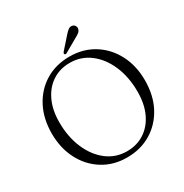

<svg xmlns="http://www.w3.org/2000/svg" viewBox="-198 -1028 1152 1200"><g transform="rotate(-30 378.0 -428.0)"><path d="M377.5 -712.5Q476 -712.5 551.8 -665.2Q627.5 -618 670.2 -535.8Q713 -453.5 713 -348.5Q713 -240.5 670 -159Q627 -77.5 551 -31.5Q475 14.5 376 14.5Q278.5 14.5 203 -32.8Q127.5 -80 84.8 -162.5Q42 -245 42 -351Q42 -457.5 84.8 -539Q127.5 -620.5 203 -666.5Q278.5 -712.5 377.5 -712.5ZM637.5 -310Q637.5 -415.5 601.8 -498.8Q566 -582 503.2 -629.8Q440.5 -677.5 359.5 -677.5Q288 -677.5 233.8 -642Q179.5 -606.5 148.8 -541.5Q118 -476.5 118 -388Q118 -282 153.8 -198.8Q189.5 -115.5 252 -67.5Q314.5 -19.5 395.5 -19.5Q466.5 -19.5 521.2 -55Q576 -90.5 606.8 -155.8Q637.5 -221 637.5 -310ZM433 -836.5Q448.5 -855 461.8 -864.5Q475 -874 490 -870.5Q503 -867 509 -856.2Q515 -845.5 512 -834.5Q508.5 -820.5 497.2 -811.8Q486 -803 469.5 -794.5L373.5 -739.5Q364 -734.5 359 -741Q356 -744.5 357.5 -748.5Q359 -752.5 362 -756.5Z"/></g></svg>

Font: Fraunces 72pt Soft Light
Style: Regular
Weight: 300
Version: Version 1.000;[b76b70a41]